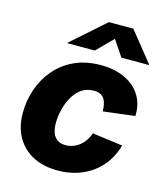

<svg xmlns="http://www.w3.org/2000/svg" viewBox="-114 -850 818 947"><g transform="rotate(15 294.5 -376.0)"><path d="M268.1 10.7Q193.8 10.7 140.4 -18.1Q86.9 -46.9 58.3 -98.6Q29.8 -150.4 29.8 -219.7Q29.8 -281.7 49.8 -340.6Q69.8 -399.4 109.4 -446Q148.9 -492.7 207.5 -519.8Q266.1 -546.9 342.3 -546.9Q395 -546.9 437.7 -533Q480.5 -519 511 -492.9Q541.5 -466.8 556.9 -430.2Q572.3 -393.6 570.3 -348.1L408.7 -328.6Q408.7 -349.1 405 -365.2Q401.4 -381.3 393.6 -392.8Q385.7 -404.3 372.8 -410.2Q359.9 -416 341.3 -416Q304.2 -416 277.6 -397Q251 -377.9 233.9 -346.9Q216.8 -315.9 208.5 -280.8Q200.2 -245.6 200.2 -213.4Q200.2 -184.6 208 -163.6Q215.8 -142.6 232.4 -131.3Q249 -120.1 274.4 -120.1Q293.5 -120.1 311.3 -126.5Q329.1 -132.8 344.5 -144.8Q359.9 -156.7 371.3 -173.6Q382.8 -190.4 389.6 -211.4L544.9 -190.9Q532.2 -144.5 507.1 -107.4Q481.9 -70.3 446.3 -43.9Q410.6 -17.6 365.7 -3.4Q320.8 10.7 268.1 10.7ZM293.5 -608.4H153.8L154.3 -611.3L324.2 -761.7H449.2L569.8 -611.3L569.3 -608.4H429.2L374.5 -689.9Z"/></g></svg>

Font: Inter 18pt ExtraBold
Style: Italic
Weight: 800
Italic angle: -9.3988°
Designer: Rasmus Andersson
Foundry: rsms
Version: Version 4.001;git-66647c0bb